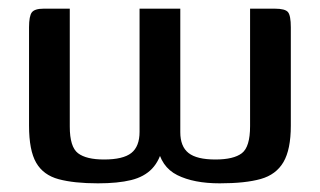

<svg xmlns="http://www.w3.org/2000/svg" viewBox="-20 -419 738 443"><path d="M206 4Q151 4 115.5 -5.5Q80 -15 63.5 -43.5Q47 -72 47 -129V-356Q47 -382 53.5 -390.5Q60 -399 81 -399H141V-127Q141 -80 160 -65.5Q179 -51 220 -51Q264 -51 283 -66Q302 -81 302 -115V-399H396V-114Q396 -81 415 -66Q434 -51 477 -51Q519 -51 538 -65.5Q557 -80 557 -128V-399H614Q638 -399 644.5 -391Q651 -383 651 -356V-129Q651 -74 634 -45Q617 -16 581.5 -6Q546 4 487 4Q427 4 389 -15Q351 -34 343 -82H356Q349 -49 331 -30Q313 -11 282.5 -3.5Q252 4 206 4Z"/></svg>

Font: Genos Thin Medium
Style: Regular
Weight: 500
Version: Version 1.010